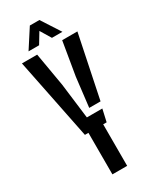

<svg xmlns="http://www.w3.org/2000/svg" viewBox="-242 -1026 880 1087"><g transform="rotate(-30 198.0 -482.0)"><path d="M146.5 0V-271.5H123.5L17 -800H116.5L154 -582L182.5 -351.5H283.5L265.5 -271.5H243V0ZM221 -391.5 243.5 -582 280 -800H379.5L295 -391.5ZM83.5 -840.5 163 -963.5H225.5L305 -840.5H236.5L194.5 -910L152.5 -840.5Z"/></g></svg>

Font: Big Shoulders Stencil Text SemiBold
Style: Regular
Weight: 600
Designer: Patric King
Foundry: XO Type Co
Version: Version 1.000